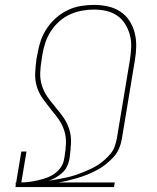

<svg xmlns="http://www.w3.org/2000/svg" viewBox="-20 -763 640 783"><path d="M43 0 44 -6V-19H46L67 -145H88L67 -19Q84 -19 101.5 -21.5Q119 -24 136 -28Q153 -32 170 -38Q187 -44 202 -54.5Q217 -65 227.5 -80Q238 -95 241 -112L243 -123Q248 -151 249 -178.5Q250 -206 242 -230.5Q234 -255 219.5 -276Q205 -297 188 -316V-317Q171 -338 155 -360Q139 -382 130.5 -409Q122 -436 123.5 -465.5Q125 -495 129 -524L133 -544Q137 -570 146 -596.5Q155 -623 171 -647Q187 -671 208.5 -690Q230 -709 256 -721.5Q282 -734 309.5 -738.5Q337 -743 363 -743Q392 -743 419.5 -737Q447 -731 469.5 -716.5Q492 -702 507 -679.5Q522 -657 529 -630Q536 -603 535.5 -574.5Q535 -546 530 -517L477 -197Q474 -178 466 -158.5Q458 -139 443.5 -123Q429 -107 412 -93.5Q395 -80 376.5 -70Q358 -60 338.5 -52Q319 -44 299 -38Q279 -32 258.5 -27Q238 -22 219 -19H448L445 0ZM180 -26Q198 -29 214.5 -32Q231 -35 248 -38.5Q265 -42 281 -47Q297 -52 313.5 -58.5Q330 -65 346.5 -72.5Q363 -80 378 -89.5Q393 -99 406.5 -111Q420 -123 431.5 -137Q443 -151 448.5 -167.5Q454 -184 457 -201L510 -520Q514 -546 515 -571.5Q516 -597 509.5 -621Q503 -645 490 -665.5Q477 -686 457.5 -699.5Q438 -713 413.5 -718.5Q389 -724 363 -724Q339 -724 314 -719.5Q289 -715 265 -704Q241 -693 221 -675Q201 -657 187 -635Q173 -613 165 -589Q157 -565 153 -541L133 -544L153 -541L150 -521Q145 -494 144 -466.5Q143 -439 151 -414Q159 -389 173.5 -368Q188 -347 205 -328V-327Q223 -307 238.5 -284.5Q254 -262 262.5 -235.5Q271 -209 269.5 -179Q268 -149 264 -120L262 -109Q259 -95 252 -81.5Q245 -68 233 -57.5Q221 -47 208 -39.5Q195 -32 180 -26Z"/></svg>

Font: Iosevka Thin Extended Oblique
Style: Regular
Weight: 100
Width: 7
Italic angle: -9°
Monospace: yes
Designer: Belleve Invis
Foundry: Belleve Invis
Version: Version 32.5.0; ttfautohint (v1.8.4)